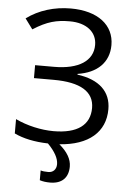

<svg xmlns="http://www.w3.org/2000/svg" viewBox="-62 -769 704 1032"><g transform="rotate(5 290.5 -253.0)"><path d="M344.2 -377C449.2 -392.6 512.2 -453.1 512.2 -546.9C512.2 -654.8 424.3 -724.1 277.8 -724.1C189.9 -724.1 106 -698.7 40 -649.9L81.1 -594.2C157.2 -642.6 207 -654.8 278.8 -654.8C368.2 -654.8 424.8 -609.9 424.8 -540C424.8 -454.1 348.1 -403.8 214.8 -403.8H112.8V-334H219.2C364.3 -334 438 -288.6 438 -201.2C438 -109.4 371.1 -59.1 242.2 -59.1C175.3 -59.1 98.6 -76.2 36.1 -106V-28.8C84.5 -5.4 145.5 7.3 218.3 9.3C257.3 49.3 276.9 85 276.9 116.2C276.9 146 257.8 162.1 233.9 162.1C216.3 162.1 202.1 160.6 191.9 157.2V210C208 215.3 227.1 217.8 248 217.8C312.5 217.8 346.2 182.1 346.2 123C346.2 83 323.7 44.9 279.8 8.3C437 -2.4 525.9 -78.6 525.9 -202.1C525.9 -296.4 463.4 -356.9 344.2 -373Z"/></g></svg>

Font: OpenSansEmoji
Style: Regular
Weight: 400
Foundry: MorbZ
Version: Version 1.000;PS 001.000;hotconv 1.0.70;makeotf.lib2.5.58329